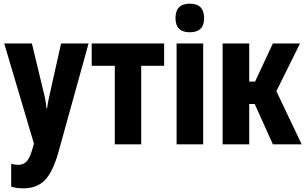

<svg xmlns="http://www.w3.org/2000/svg" viewBox="-20 -787 1665 1047"><path d="M108 240Q70 240 41 231V106Q61 112 79 112Q108 112 126 92.5Q144 73 160 15L165 -4L3 -550H154L215 -296Q222 -270 227 -243.5Q232 -217 233 -197H237Q239 -216 244 -239.5Q249 -263 256 -295L313 -550H463L298 45Q268 151 224.5 195.5Q181 240 108 240Z M606 0V-428H480V-550H875V-428H750V0Z M1015 -611Q937 -611 937 -688Q937 -767 1015 -767Q1093 -767 1093 -688Q1093 -611 1015 -611ZM943 0V-550H1088V0Z M1194 0V-550H1339V-342H1371L1468 -550H1616L1487 -290L1625 0H1468L1369 -220H1339V0Z"/></svg>

Font: Noto Sans ExtraCondensed ExtraBold
Style: Regular
Weight: 800
Width: 2
Designer: Monotype Design Team
Foundry: Monotype Imaging Inc.
Version: Version 2.013; ttfautohint (v1.8.4.7-5d5b)